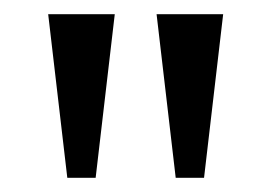

<svg xmlns="http://www.w3.org/2000/svg" viewBox="-20 -734 384 271"><path d="M75 -483H115L142 -714H48ZM228 -483H268L295 -714H201Z"/></svg>

Font: Noto Serif Georgian ExtraCondensed
Style: Regular
Weight: 400
Width: 2
Designer: Monotype Design Team, Akaki Razmadze
Foundry: Google LLC
Version: Version 2.003